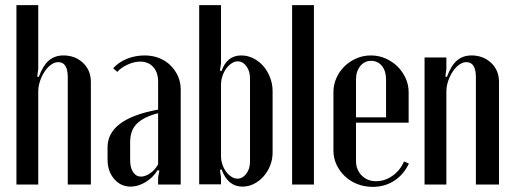

<svg xmlns="http://www.w3.org/2000/svg" viewBox="-20 -719 2000 748"><path d="M131 -419Q147 -463 170 -483Q193 -503 227 -503Q273 -503 303.5 -474Q334 -445 334 -400V0H244V-418Q244 -477 207 -477Q193 -477 179 -467Q165 -457 154 -440.5Q143 -424 136 -403.5Q129 -383 129 -362V0H44V-699H129V-450L125 -421Z M399 -145Q399 -256 596 -292V-400Q596 -437 577 -458Q558 -479 526 -479Q503 -479 477.5 -467.5Q452 -456 437 -439L421 -453Q441 -476 473.5 -489.5Q506 -503 544 -503Q574 -503 599.5 -493Q625 -483 643.5 -465Q662 -447 673 -423Q684 -399 684 -370V0H596V-29L601 -54L594 -56Q576 -27 547 -9.5Q518 8 489 8Q450 8 424.5 -22Q399 -52 399 -98ZM529 -31Q546 -31 565 -44Q584 -57 596 -79V-278Q541 -264 514 -238Q487 -212 487 -165V-95Q487 -66 498.5 -48.5Q510 -31 529 -31Z M841 -1H756V-699H841V-472L837 -444L843 -442Q864 -503 920 -503Q944 -503 966.5 -492Q989 -481 1005.5 -462Q1022 -443 1032 -417.5Q1042 -392 1042 -364V-125Q1042 -98 1032.5 -74Q1023 -50 1006.5 -31.5Q990 -13 969 -2.5Q948 8 924 8Q868 8 843 -59L837 -57L841 -28ZM841 -111Q841 -94 846.5 -78Q852 -62 861 -50Q870 -38 881.5 -30.5Q893 -23 905 -23Q925 -23 939.5 -42Q954 -61 954 -89V-414Q954 -442 940 -461Q926 -480 906 -480Q894 -480 882 -472Q870 -464 861 -451.5Q852 -439 846.5 -422.5Q841 -406 841 -388Z M1118 -699H1203V0H1118Z M1279 -360Q1279 -389 1290.5 -415Q1302 -441 1322 -460.5Q1342 -480 1368.5 -491.5Q1395 -503 1425 -503Q1455 -503 1481.5 -491.5Q1508 -480 1528 -460.5Q1548 -441 1560 -415Q1572 -389 1572 -360V-241H1367V-91Q1367 -58 1389 -35.5Q1411 -13 1445 -13Q1479 -13 1509 -34Q1539 -55 1554 -90L1573 -82Q1553 -39 1516 -15Q1479 9 1432 9Q1400 9 1372 -2Q1344 -13 1323.5 -32.5Q1303 -52 1291 -77.5Q1279 -103 1279 -133ZM1484 -262V-410Q1484 -442 1468 -462Q1452 -482 1426 -482Q1400 -482 1383.5 -461.5Q1367 -441 1367 -410V-262Z M1721 -419Q1737 -463 1760 -483Q1783 -503 1817 -503Q1863 -503 1893.5 -474Q1924 -445 1924 -400V0H1834V-418Q1834 -477 1797 -477Q1783 -477 1769 -467Q1755 -457 1744 -440.5Q1733 -424 1726 -403.5Q1719 -383 1719 -362V0H1634V-495H1719V-450L1715 -421Z"/></svg>

Font: Moniqa SemBd Heading
Style: Regular
Weight: 600
Designer: Rajesh Rajput
Foundry: Rajesh Rajput
Version: Version 1.000